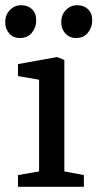

<svg xmlns="http://www.w3.org/2000/svg" viewBox="-44 -717 374 737"><path d="M25 0V-45L106 -59V-411L25 -425V-471L175 -498L203 -487V-59L278 -45V0ZM248 -571Q223 -571 207 -588.5Q191 -606 191 -632Q191 -659 208.5 -678Q226 -697 253 -697Q278 -697 294 -681.5Q310 -666 310 -638Q310 -612 293.5 -591.5Q277 -571 248 -571ZM32 -571Q7 -571 -8.5 -588.5Q-24 -606 -24 -632Q-24 -659 -6.5 -678Q11 -697 38 -697Q63 -697 79 -681.5Q95 -666 95 -638Q95 -612 78.5 -591.5Q62 -571 32 -571Z"/></svg>

Font: Faustina Light Medium
Style: Regular
Weight: 500
Version: Version 1.200